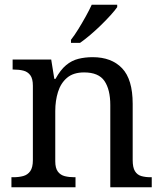

<svg xmlns="http://www.w3.org/2000/svg" viewBox="-20 -786 685 806"><path d="M28 0V-42H36Q59 -42 77.5 -47Q96 -52 107 -67.5Q118 -83 118 -114V-426Q118 -456 107 -470.5Q96 -485 78 -489.5Q60 -494 38 -494H33V-536H195L208 -455H213Q234 -493 257.5 -512.5Q281 -532 309 -539Q337 -546 369 -546Q448 -546 492.5 -499.5Q537 -453 537 -350V-114Q537 -83 546.5 -67.5Q556 -52 573 -47Q590 -42 612 -42H617V0H443V-345Q443 -410 418.5 -446Q394 -482 333 -482Q288 -482 261.5 -459.5Q235 -437 223.5 -400Q212 -363 212 -320V-109Q212 -80 223 -65.5Q234 -51 252 -46.5Q270 -42 292 -42H297V0ZM278 -619Q293 -638 309 -664Q325 -690 340 -717Q355 -744 365 -766H472V-756Q463 -743 445 -723Q427 -703 404.5 -681Q382 -659 359 -639.5Q336 -620 316 -606H278Z"/></svg>

Font: Noto Serif Tamil
Style: Italic
Weight: 400
Italic angle: -12°
Designer: Indian Type Foundry, Tom Grace, and the Monotype Design Team
Foundry: Monotype Imaging Inc.
Version: Version 2.003